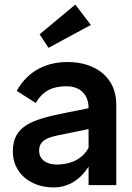

<svg xmlns="http://www.w3.org/2000/svg" viewBox="-20 -809 577 839"><path d="M367 -337V-336L272 -317C120 -287 36 -260 36 -147C36 -53 113 10 214 10C276 10 329 -21 367 -81V0H488V-354C488 -468 400 -538 276 -538C184 -538 103 -501 53 -412L136 -359C170 -416 214 -432 271 -432C332 -432 367 -394 367 -337ZM151 -151C151 -200 195 -211 265 -224L367 -245V-163C339 -112 287 -90 228 -90C184 -90 151 -111 151 -151ZM153 -659 192 -600 377 -700 309 -789Z"/></svg>

Font: Easer Grotesk Medium
Style: Regular
Weight: 500
Designer: Boardeaser, Bonnie Shaver-Troup, Thomas Jockin
Foundry: Lexend
Version: Version 1.001;Glyphs 3.1.2 (3151)